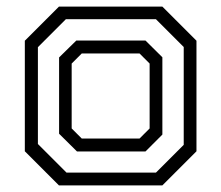

<svg xmlns="http://www.w3.org/2000/svg" viewBox="-20 -560 668 580"><path d="M158 0 55 -103V-437L158 -540H470.5L573.5 -437V-103L470.5 0ZM181 -38.5H451L535 -122.5V-418L451 -502H179L94.5 -417.5V-125ZM212.5 -102.5 158.5 -156V-386.5L210.5 -437.5H419.5L470.5 -387V-153.5L419.5 -102.5ZM227 -141.5H401.5L432 -172V-368L401.5 -398.5H227L196.5 -368V-172Z"/></svg>

Font: Tourney
Style: Regular
Weight: 400
Designer: Tyler Finck
Foundry: Etcetera Type Co
Version: Version 1.015